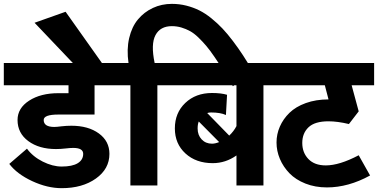

<svg xmlns="http://www.w3.org/2000/svg" viewBox="-55 -960 1963 997"><path d="M-35.2 -632.8H544.9V-517.1H436V-365.2H248Q171.9 -365.2 171.9 -336.9Q171.9 -300.8 227.1 -300.8Q238.8 -300.8 265.1 -304.2Q290.5 -307.1 315.9 -307.1Q403.3 -307.1 458.3 -267.1Q513.2 -227.1 513.2 -161.1Q513.2 -83 443.1 -33Q373 17.1 265.1 17.1Q190.9 17.1 112.1 -19.5Q33.2 -56.2 -6.8 -108.9L85 -188Q115.7 -146.5 167 -120.8Q218.3 -95.2 265.1 -95.2Q320.3 -95.2 348.6 -112.5Q377 -129.9 377 -161.1Q377 -191.9 325.2 -191.9Q309.6 -191.9 285.2 -189Q259.3 -186 235.8 -186Q147.9 -186 92 -227.3Q36.1 -268.6 36.1 -336.9Q36.1 -398.4 96.2 -437.3Q156.2 -476.1 248 -476.1H300.8V-517.1H-35.2Z M409.7 -542 124.5 -841.8 285.6 -898.9 499.5 -597.2Z M622.1 2.9V-517.1H517.1V-632.8H612.3Q602.1 -703.1 615.7 -762Q629.4 -820.8 661.4 -859.1Q693.4 -897.5 738.8 -918.7Q784.2 -939.9 837.4 -939.9Q876.5 -939.9 912.8 -930.7Q949.2 -921.4 980.5 -905.8Q1011.7 -890.1 1043 -864.7Q1074.2 -839.4 1100.1 -812Q1126 -784.7 1154.8 -746.6Q1183.6 -708.5 1207 -672.6Q1230.5 -636.7 1259.3 -589.8L1154.3 -512.2Q1125 -561.5 1104.5 -594.5Q1084 -627.4 1059.6 -663.3Q1035.2 -699.2 1016.1 -721.7Q997.1 -744.1 974.9 -765.6Q952.6 -787.1 931.6 -798.6Q910.6 -810.1 887 -817.1Q863.3 -824.2 837.4 -824.2Q777.3 -824.2 752.4 -777.6Q727.5 -731 748 -632.8H867.2V-517.1H762.2V2.9Z M796.9 -632.8H1418V-517.1H1313V2.9H1172.9V-152.8Q1116.2 -112.8 1049.8 -112.8Q962.9 -112.8 908 -163.1Q853 -213.4 853 -293Q853 -374 907.2 -425.5Q961.4 -477.1 1045.9 -477.1Q1093.3 -477.1 1124 -467.8L1118.2 -362.8Q1089.4 -376 1041 -376Q1029.8 -376 1021 -373L1135.3 -255.9Q1158.7 -277.8 1172.9 -305.2V-517.1H796.9ZM1045.9 -213.9Q1062.5 -213.9 1083 -222.2L977.1 -329.1Q971.2 -314.5 971.2 -293Q971.2 -258.3 992.2 -236.1Q1013.2 -213.9 1045.9 -213.9Z M1347.7 -632.8H1887.7V-517.1H1771L1807.6 -381.8L1756.8 -315.9Q1697.3 -330.1 1650.9 -330.1Q1579.6 -330.1 1547.1 -299.1Q1514.6 -268.1 1514.6 -217.8Q1514.6 -167.5 1546.4 -134.3Q1578.1 -101.1 1636.7 -101.1Q1707.5 -101.1 1807.6 -153.8L1866.7 -48.8Q1753.9 13.2 1642.6 13.2Q1581.5 13.2 1531 -6.8Q1480.5 -26.9 1448.2 -60.1Q1416 -93.3 1398.4 -134.8Q1380.9 -176.3 1380.9 -220.2Q1380.9 -263.2 1398.2 -302.7Q1415.5 -342.3 1448 -374Q1480.5 -405.8 1533 -424.8Q1585.4 -443.8 1650.9 -443.8L1631.8 -517.1H1347.7Z"/></svg>

Font: LT Superior
Style: Bold
Weight: 400
Designer: Daniel Lyons
Foundry: LyonsType
Version: Version 1.000